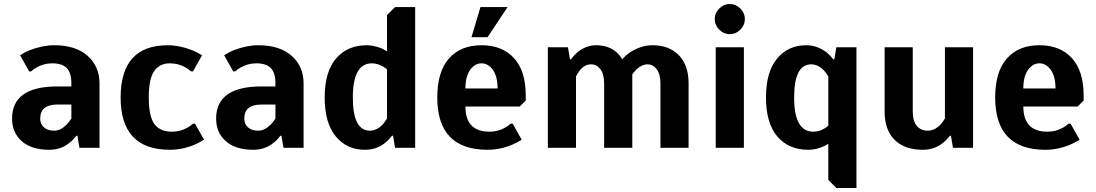

<svg xmlns="http://www.w3.org/2000/svg" viewBox="-20 -735 5450 955"><path d="M225 10Q137 10 88.5 -32.5Q40 -75 40 -145Q40 -305 265 -305H335V-320Q335 -373 312 -396.5Q289 -420 240 -420Q198 -420 163 -400Q149 -393 135 -380H125L80 -460Q104 -476 127 -485Q192 -510 250 -510Q356 -510 415.5 -457.5Q475 -405 475 -320V0H375L365 -60H360Q343 -38 326 -25Q284 10 225 10ZM250 -85Q281 -85 311 -115Q324 -128 335 -145V-215H265Q180 -215 180 -145Q180 -118 198.5 -101.5Q217 -85 250 -85Z M825 10Q580 10 580 -250Q580 -510 815 -510Q872 -510 937 -485Q957 -477 985 -460L940 -380H930Q916 -393 902 -400Q867 -420 825 -420Q774 -420 747 -381.5Q720 -343 720 -250Q720 -156 748 -118Q776 -80 835 -80Q877 -80 912 -100Q926 -107 940 -120H950L995 -40Q967 -23 947 -15Q887 10 825 10Z M1240 10Q1152 10 1103.5 -32.5Q1055 -75 1055 -145Q1055 -305 1280 -305H1350V-320Q1350 -373 1327 -396.5Q1304 -420 1255 -420Q1213 -420 1178 -400Q1164 -393 1150 -380H1140L1095 -460Q1119 -476 1142 -485Q1207 -510 1265 -510Q1371 -510 1430.5 -457.5Q1490 -405 1490 -320V0H1390L1380 -60H1375Q1358 -38 1341 -25Q1299 10 1240 10ZM1265 -85Q1296 -85 1326 -115Q1339 -128 1350 -145V-215H1280Q1195 -215 1195 -145Q1195 -118 1213.5 -101.5Q1232 -85 1265 -85Z M1795 10Q1705 10 1650 -56.5Q1595 -123 1595 -250Q1595 -378 1651.5 -444Q1708 -510 1805 -510Q1836 -510 1877 -495L1905 -480V-660L1945 -700H2045V0H1945L1935 -60H1930Q1913 -38 1896 -25Q1854 10 1795 10ZM1820 -85Q1853 -85 1883 -115Q1893 -127 1905 -145V-390L1884 -405Q1856 -420 1830 -420Q1735 -420 1735 -250Q1735 -85 1820 -85Z M2325 -550 2370 -700H2505L2405 -550ZM2405 10Q2155 10 2155 -250Q2155 -378 2213 -444Q2271 -510 2375 -510Q2478 -510 2536.5 -446Q2595 -382 2595 -260V-235L2565 -205H2295Q2295 -80 2415 -80Q2457 -80 2492 -100Q2506 -107 2520 -120H2530L2575 -40Q2547 -23 2527 -15Q2467 10 2405 10ZM2295 -295H2455Q2455 -355 2431.5 -387.5Q2408 -420 2375 -420Q2342 -420 2318.5 -387.5Q2295 -355 2295 -295Z M2705 0V-500H2805L2815 -440H2820Q2831 -456 2852 -475Q2895 -510 2945 -510Q3006 -510 3047 -475Q3065 -458 3075 -440Q3089 -457 3114 -475Q3170 -510 3225 -510Q3309 -510 3357 -460Q3405 -410 3405 -320V0H3265V-320Q3265 -366 3246.5 -390.5Q3228 -415 3200 -415Q3173 -415 3146 -390Q3139 -383 3125 -365V0H2985V-320Q2985 -366 2966.5 -390.5Q2948 -415 2920 -415Q2888 -415 2864 -385Q2851 -368 2845 -355V0Z M3662.5 -587.5Q3640 -565 3610 -565Q3580 -565 3557.5 -587.5Q3535 -610 3535 -640Q3535 -670 3557.5 -692.5Q3580 -715 3610 -715Q3640 -715 3662.5 -692.5Q3685 -670 3685 -640Q3685 -610 3662.5 -587.5ZM3540 0V-500H3680V0Z M4140 200 4100 160V-20Q4086 -10 4072 -5Q4036 10 4000 10Q3903 10 3846.5 -56Q3790 -122 3790 -250Q3790 -377 3845 -443.5Q3900 -510 3990 -510Q4044 -510 4091 -475Q4111 -458 4125 -440H4130L4140 -500H4240V200ZM4025 -80Q4055 -80 4079 -95Q4090 -101 4100 -110V-355Q4088 -373 4078 -385Q4048 -415 4015 -415Q3930 -415 3930 -250Q3930 -80 4025 -80Z M4570 10Q4479 10 4429.5 -39.5Q4380 -89 4380 -180V-500H4520V-180Q4520 -133 4540 -109Q4560 -85 4595 -85Q4628 -85 4658 -115Q4668 -127 4680 -145V-500H4820V0H4720L4710 -60H4705Q4688 -38 4671 -25Q4629 10 4570 10Z M5180 10Q4930 10 4930 -250Q4930 -378 4988 -444Q5046 -510 5150 -510Q5253 -510 5311.5 -446Q5370 -382 5370 -260V-235L5340 -205H5070Q5070 -80 5190 -80Q5232 -80 5267 -100Q5281 -107 5295 -120H5305L5350 -40Q5322 -23 5302 -15Q5242 10 5180 10ZM5070 -295H5230Q5230 -355 5206.5 -387.5Q5183 -420 5150 -420Q5117 -420 5093.5 -387.5Q5070 -355 5070 -295Z"/></svg>

Font: Scada
Style: Bold
Weight: 700
Designer: Jovanny Lemonad
Foundry: Jovanny Lemonad
Version: Version 4.100;PS 004.100;hotconv 1.0.88;makeotf.lib2.5.64775